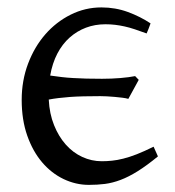

<svg xmlns="http://www.w3.org/2000/svg" viewBox="-20 -489 477 523"><path d="M256.3 -468.8Q294.4 -468.8 328.4 -456.3Q362.3 -443.8 390.1 -425.3Q388.2 -419.4 384.8 -410.9Q381.3 -402.3 379.4 -397.9Q361.8 -404.3 347.2 -409.2Q332.5 -414.1 319.3 -417Q306.2 -419.9 293.5 -421.4Q280.8 -422.9 267.1 -422.9Q238.8 -422.9 214.1 -413.6Q189.5 -404.3 169.7 -386.7Q149.9 -369.1 136.2 -343Q122.6 -316.9 116.7 -283.2Q132.8 -280.8 147.9 -279.1Q163.1 -277.3 179.7 -276.4Q196.3 -275.4 215.1 -274.9Q233.9 -274.4 257.8 -274.4Q270 -274.4 283 -274.9Q295.9 -275.4 307.9 -276.4Q319.8 -277.3 330.3 -278.8Q340.8 -280.3 348.1 -281.7L357.9 -271.5L329.6 -219.7Q322.8 -221.7 312.7 -222.9Q302.7 -224.1 292 -225.1Q281.2 -226.1 271 -226.6Q260.7 -227.1 252.9 -227.1Q228 -227.1 207.8 -226.6Q187.5 -226.1 170.7 -224.9Q153.8 -223.6 139.6 -221.9Q125.5 -220.2 112.8 -217.8Q114.7 -179.2 127.2 -148.2Q139.6 -117.2 159.2 -95.2Q178.7 -73.2 204.1 -61.5Q229.5 -49.8 257.3 -49.8Q271 -49.8 285.2 -51.3Q299.3 -52.7 315.9 -56.9Q332.5 -61 352.5 -68.8Q372.6 -76.7 398.4 -89.4L410.2 -63Q379.9 -38.1 355.2 -22.7Q330.6 -7.3 308.6 1Q286.6 9.3 265.9 12Q245.1 14.6 222.2 14.6Q186.5 14.6 153.3 -1.2Q120.1 -17.1 94.7 -46.9Q69.3 -76.7 54.2 -119.6Q39.1 -162.6 39.1 -216.8Q39.1 -269.5 56.4 -315.4Q73.7 -361.3 103.3 -395.3Q132.8 -429.2 172.4 -449Q211.9 -468.8 256.3 -468.8Z"/></svg>

Font: Gentium Unicode
Style: Regular
Weight: 400
Version: Version 1.009